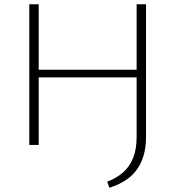

<svg xmlns="http://www.w3.org/2000/svg" viewBox="-20 -678 838 898"><path d="M117 0V-658H161V0ZM133 -316V-352H649V-316ZM619 -38V-658H663V-38Q663 12 651 51.5Q639 91 616.5 120Q594 149 562 168.5Q530 188 492 200L481 172Q524 156 555 129Q586 102 602.5 61Q619 20 619 -38Z"/></svg>

Font: Ysabeau Office ExtraLight
Style: Regular
Weight: 250
Designer: Christian Thalmann (Catharsis Fonts)
Version: Version 2.001;gftools[0.9.30]; featfreeze: tnum,lnum,ss02